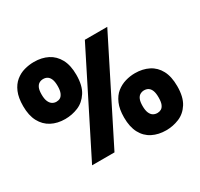

<svg xmlns="http://www.w3.org/2000/svg" viewBox="-153 -893 1177 1128"><g transform="rotate(-30 435.5 -328.5)"><path d="M191 -314Q139 -314 99 -335Q59 -356 36.5 -398Q14 -440 14 -503Q14 -560 30 -597.5Q46 -635 73 -657Q100 -679 132.5 -688Q165 -697 198 -697Q251 -697 291 -676.5Q331 -656 354 -614Q377 -572 377 -507Q377 -434 349.5 -391.5Q322 -349 280 -331.5Q238 -314 191 -314ZM197 -428Q212 -428 223 -434.5Q234 -441 241.5 -458Q249 -475 249 -505Q249 -534 242 -551Q235 -568 223 -575.5Q211 -583 195 -583Q180 -583 168 -576Q156 -569 149 -553Q142 -537 142 -508Q142 -479 149.5 -461.5Q157 -444 169.5 -436Q182 -428 197 -428ZM672 40Q620 40 579.5 19.5Q539 -1 516.5 -43Q494 -85 494 -149Q494 -205 510.5 -243Q527 -281 554 -302.5Q581 -324 613.5 -333.5Q646 -343 679 -343Q731 -343 771.5 -322.5Q812 -302 834.5 -260Q857 -218 857 -153Q857 -80 830 -37.5Q803 5 760.5 22.5Q718 40 672 40ZM678 -74Q692 -74 703.5 -80.5Q715 -87 722 -103.5Q729 -120 729 -151Q729 -179 722.5 -196Q716 -213 704 -221Q692 -229 675 -229Q661 -229 648.5 -222Q636 -215 629 -198.5Q622 -182 622 -153Q622 -124 629.5 -106.5Q637 -89 649.5 -81.5Q662 -74 678 -74ZM191 0 523 -660H675L343 0Z"/></g></svg>

Font: Bricolage Grotesque 72pt SemiCondensed ExtraBold
Style: Regular
Weight: 800
Width: 4
Designer: Mathieu Triay
Foundry: Atelier Triay
Version: Version 1.001;gftools[0.9.33.dev8+g029e19f]